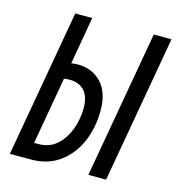

<svg xmlns="http://www.w3.org/2000/svg" viewBox="-104 -783 804 873"><g transform="rotate(15 298.0 -346.5)"><path d="M21 0 143.1 -693.4H223.1L184.1 -469.7Q198.2 -472.7 215.3 -472.7Q282.7 -472.7 325.7 -427.2Q368.7 -381.8 368.7 -297.4Q368.7 -215.3 339.4 -147.9Q310.1 -80.6 254.6 -40.3Q199.2 0 121.1 0ZM390.6 0 512.7 -693.4H596.2L474.1 0ZM114.7 -76.7H133.8Q185.5 -76.2 220.5 -107.2Q255.4 -138.2 273.4 -186.8Q291.5 -235.4 291.5 -287.1Q291.5 -341.3 266.4 -368.7Q241.2 -396 197.3 -396Q184.6 -396 170.4 -394Z"/></g></svg>

Font: CaskaydiaCove NFP SemiLight
Style: Italic
Weight: 350
Italic angle: -10°
Designer: Aaron Bell
Foundry: Saja Typeworks
Version: Version 2111.001; VTT 6.35;Nerd Fonts 3.1.1